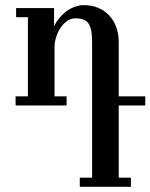

<svg xmlns="http://www.w3.org/2000/svg" viewBox="-20 -406 579 739"><path d="M539.1 0H437V277.8H483.9V313H287.1V277.8H334.5V-243.2Q334.5 -269 331.3 -286.9Q328.1 -304.7 320.8 -315.4Q313.5 -326.2 301 -330.8Q288.6 -335.4 270 -335.4Q253.4 -335.4 238.8 -325.4Q224.1 -315.4 213.4 -299.6Q202.6 -283.7 196.3 -263.9Q189.9 -244.1 189.9 -224.1V-35.2H236.3V0H40V-35.2H87.4V-339.8H42V-375H188V-305.2Q196.8 -322.8 209.2 -337.6Q221.7 -352.5 236.6 -363.3Q251.5 -374 268.3 -380.1Q285.2 -386.2 302.7 -386.2Q333.5 -386.2 358.2 -375.7Q382.8 -365.2 400.4 -346.4Q418 -327.6 427.5 -301.5Q437 -275.4 437 -243.7V-35.2H539.1Z"/></svg>

Font: Arian Grqi
Style: Italic
Weight: 400
Italic angle: -15°
Designer: Ruben Hakobyan (Tarumian)
Foundry: Ruben Hakobyan (Tarumian)
Version: Version 1.002